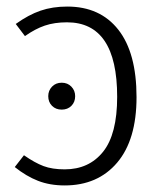

<svg xmlns="http://www.w3.org/2000/svg" viewBox="-20 -554 493 585"><path d="M396 -258Q396 -128 337 -58.5Q278 11 177 11Q132 11 96 -3Q60 -17 25 -45L53 -81Q86 -58 112.5 -48Q139 -38 177 -38Q251 -38 294 -91.5Q337 -145 337 -259Q337 -486 184 -486Q146 -486 116.5 -476Q87 -466 56 -444L28 -481Q67 -509 103.5 -521.5Q140 -534 185 -534Q285 -534 340.5 -463.5Q396 -393 396 -258ZM209 -261Q209 -243 197.5 -231.5Q186 -220 168 -220Q150 -220 138.5 -231.5Q127 -243 127 -261Q127 -278 138.5 -290Q150 -302 168 -302Q186 -302 197.5 -290Q209 -278 209 -261Z"/></svg>

Font: Fira Sans Condensed Light
Style: Regular
Weight: 300
Width: 3
Designer: bBox Type GmbH & Carrois Corporate GbR & Edenspiekermann AG
Foundry: bBox Type GmbH & Carrois Corporate GbR & Edenspiekermann AG
Version: Version 4.301